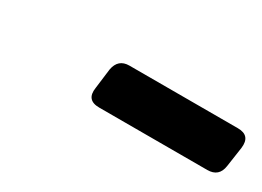

<svg xmlns="http://www.w3.org/2000/svg" viewBox="-20 -916 550 403"><g transform="rotate(30 255.0 -714.0)"><path d="M209 -660Q177 -660 182 -692L188 -740Q193 -768 220 -768H483Q514 -768 510 -736L503 -688Q499 -660 471 -660Z"/></g></svg>

Font: Pitagon Sans Text Bold
Style: Italic
Weight: 700
Italic angle: -8°
Designer: Travis Tran
Foundry: Pitagon
Version: Version 1.001; ttfautohint (v1.8.4.7-5d5b);gftools[0.9.26]